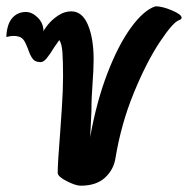

<svg xmlns="http://www.w3.org/2000/svg" viewBox="-27 -580 596 609"><path d="M164 -162Q165 -175 169 -234.5Q173 -294 173 -338Q173 -386 171 -414Q169 -442 161 -453L145 -430Q131 -407 121 -395Q111 -383 102 -383Q85 -383 77.5 -392.5Q70 -402 65 -416Q60 -430 57 -436Q50 -454 41 -460Q32 -466 16 -466Q8 -466 2 -464.5Q-4 -463 -7 -463Q-5 -504 12 -523Q29 -542 55 -542Q75 -542 93 -524Q111 -506 111 -480Q111 -484 124 -500.5Q137 -517 157 -530.5Q177 -544 199 -544Q234 -544 252 -501Q270 -458 270 -391Q270 -362 266 -306Q265 -292 264 -272.5Q263 -253 263 -229L261 -184L259 -145Q279 -257 313.5 -347Q348 -437 388.5 -492.5Q429 -548 466 -560Q488 -560 518.5 -547Q549 -534 549 -524Q549 -519 541 -516Q522 -510 480 -447Q438 -384 397.5 -285.5Q357 -187 339 -77Q333 -41 305.5 -16Q278 9 229 9Q213 9 184.5 -5.5Q156 -20 156 -32Q156 -62 164 -162Z"/></svg>

Font: Sriracha
Style: Regular
Weight: 400
Designer: Suppakit Chalermlarp
Version: Version 1.002g